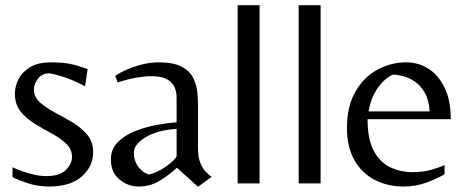

<svg xmlns="http://www.w3.org/2000/svg" viewBox="-20 -703 1793 736"><path d="M168 12Q124 12 85.5 -1Q47 -14 28 -24V-62Q40 -56 61.5 -48Q83 -40 108.5 -34Q134 -28 157 -28Q210 -28 233 -52Q256 -76 256 -101Q256 -131 234 -152Q212 -173 179.5 -190.5Q147 -208 114 -228Q81 -248 59 -275.5Q37 -303 37 -344Q37 -371 50.5 -398.5Q64 -426 94.5 -445Q125 -464 177 -464Q230 -464 264.5 -454.5Q299 -445 316 -438L306 -372Q266 -394 230 -406Q194 -418 169 -422Q142 -422 126 -402Q110 -382 110 -360Q110 -331 133 -310.5Q156 -290 190 -272Q224 -254 257.5 -234Q291 -214 314 -187Q337 -160 337 -119Q337 -65 293.5 -26.5Q250 12 168 12Z M739 13 658 -60Q622 -27 587.5 -7.5Q553 12 512 12Q471 12 438 -15Q405 -42 405 -92Q405 -131 431 -157.5Q457 -184 497 -200Q537 -216 580 -224Q623 -232 657 -234V-328Q657 -411 561 -411Q536 -411 503.5 -405.5Q471 -400 431 -387L422 -412Q433 -421 459 -433Q485 -445 519 -454.5Q553 -464 588 -464Q645 -464 676 -447.5Q707 -431 720 -405.5Q733 -380 736 -352.5Q739 -325 739 -303V-133Q739 -99 748.5 -77Q758 -55 770.5 -43Q783 -31 791 -25ZM550 -34Q574 -39 598.5 -53.5Q623 -68 640 -83.5Q657 -99 657 -106V-209Q582 -204 537.5 -176.5Q493 -149 493 -118Q493 -87 509.5 -64.5Q526 -42 550 -34Z M891 0V-683H975V0Z M1125 0V-683H1209V0Z M1527 12Q1465 12 1415.5 -14Q1366 -40 1338 -90Q1310 -140 1310 -212Q1310 -295 1342 -351Q1374 -407 1426 -435.5Q1478 -464 1537 -464Q1584 -464 1622.5 -439.5Q1661 -415 1684.5 -366.5Q1708 -318 1708 -246H1389Q1389 -168 1413.5 -123.5Q1438 -79 1477.5 -61Q1517 -43 1560 -43Q1599 -43 1629 -51Q1659 -59 1684 -70V-35Q1653 -17 1613 -2.5Q1573 12 1527 12ZM1393 -276H1627Q1624 -321 1607.5 -349Q1591 -377 1568.5 -391.5Q1546 -406 1523.5 -411.5Q1501 -417 1486 -417Q1452 -401 1426.5 -363.5Q1401 -326 1393 -276Z"/></svg>

Font: Belleza
Style: Regular
Weight: 400
Designer: Eduardo Rodriguez Tunni
Foundry: Eduardo Rodriguez Tunni
Version: Version 1.003; ttfautohint (v1.8.4.7-5d5b)